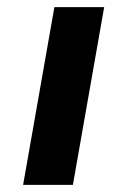

<svg xmlns="http://www.w3.org/2000/svg" viewBox="-20 -520 320 540"><path d="M45 0 133 -500H273L185 0Z"/></svg>

Font: Scada
Style: Bold Italic
Weight: 700
Italic angle: -10°
Version: Version 4.000